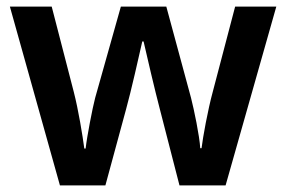

<svg xmlns="http://www.w3.org/2000/svg" viewBox="-20 -614 870 583"><path d="M465 -284 525 -51H665L819 -594H694L626 -335C611 -280 596 -197 592 -164H588C586 -201 569 -282 560 -317L485 -594H347L269 -317C261 -287 244 -199 240 -163H236C231 -201 218 -281 204 -335L137 -594H10L162 -51H300L363 -283C377 -333 404 -452 412 -488H416C424 -452 452 -333 465 -284Z"/></svg>

Font: Noto Sans Tamil UI SemiBold
Style: Regular
Weight: 600
Designer: Jelle Bosma - Monotype Design Team
Foundry: Monotype Imaging Inc.
Version: Version 2.004